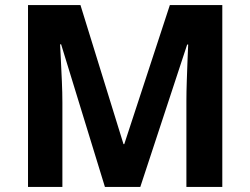

<svg xmlns="http://www.w3.org/2000/svg" viewBox="-20 -734 983 754"><path d="M392 0 220 -560H216Q217 -540 219 -500Q221 -460 223 -414.5Q225 -369 225 -332V0H90V-714H296L465 -168H468L647 -714H853V0H712V-338Q712 -372 713.5 -416Q715 -460 716.5 -499.5Q718 -539 719 -559H715L531 0Z"/></svg>

Font: Noto Sans Devanagari UI
Style: Bold
Weight: 700
Designer: Jelle Bosma - Monotype Design Team
Foundry: Monotype Imaging Inc.
Version: Version 2.004; ttfautohint (v1.8.4.7-5d5b)